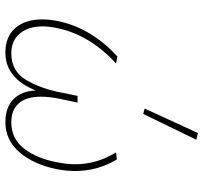

<svg xmlns="http://www.w3.org/2000/svg" viewBox="-41 -710 755 713"><g transform="rotate(90 336.5 -353.5)"><path d="M403 -508 383 -513 474 -711 499 -705ZM615 -255Q615 -220 608 -186Q591 -102 546 -49Q501 4 433 4Q379 4 348.5 -26Q318 -56 316 -109Q271 4 175 4Q116 4 84 -33Q52 -70 52 -133Q52 -162 60 -199Q74 -260 107.5 -314Q141 -368 190 -412L216 -407Q166 -362 132.5 -308Q99 -254 86 -196Q78 -161 78 -135Q78 -81 104.5 -49.5Q131 -18 178 -18Q245 -18 277.5 -74Q310 -130 324 -205L336 -264H361L348 -203Q339 -161 339 -129Q339 -74 363.5 -46Q388 -18 434 -18Q495 -18 531.5 -65Q568 -112 582 -185Q590 -225 590 -256Q590 -335 546 -407L572 -410Q615 -339 615 -255Z"/></g></svg>

Font: Ysabeau Infant Extralight
Style: Italic
Weight: 200
Italic angle: -12°
Designer: Christian Thalmann (Catharsis Fonts)
Version: Version 0.003